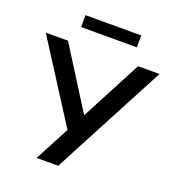

<svg xmlns="http://www.w3.org/2000/svg" viewBox="-169 -1000 1016 1120"><g transform="rotate(20 339.0 -440.0)"><path d="M186 0 310 -235 312 -195 -14 -705H124L375 -307H350L559 -705H692L320 0ZM169 -806V-880H515V-806Z"/></g></svg>

Font: Mulish ExtraLight
Style: Regular
Weight: 200
Designer: Vernon Adams
Foundry: Vernon Adams
Version: Version 3.603